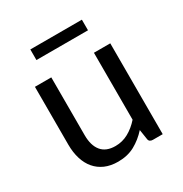

<svg xmlns="http://www.w3.org/2000/svg" viewBox="-153 -750 831 874"><g transform="rotate(-30 262.5 -313.5)"><path d="M147 -477.5V-173.3Q147 -119.6 171.1 -90.1Q195.3 -60.5 244.6 -60.5Q281.2 -60.5 312.7 -77.9Q344.2 -95.2 371.1 -125.5V-477.5H457V0H405.3Q396.5 0 390.6 -4.2Q384.8 -8.3 383.8 -17.6L376 -68.4Q345.2 -34.2 307.4 -13.4Q269.5 7.3 219.7 7.3Q180.7 7.3 151.1 -5.6Q121.6 -18.6 101.6 -42.2Q81.5 -65.9 71.3 -99.4Q61 -132.8 61 -173.3V-477.5ZM127.9 -635.3H398.9V-579.6H127.9Z"/></g></svg>

Font: Carlito
Style: Regular
Weight: 400
Designer: Lukasz Dziedzic
Foundry: tyPoland Lukasz Dziedzic
Version: Version 1.104